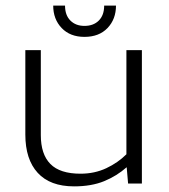

<svg xmlns="http://www.w3.org/2000/svg" viewBox="-20 -652 599 682"><path d="M280 -521Q229 -521 199 -552.5Q169 -584 169 -632H211Q211 -598 230 -579Q249 -560 280 -560Q312 -560 331 -579Q350 -598 350 -632H392Q392 -584 362 -552.5Q332 -521 280 -521ZM243 10Q158 10 114 -38Q70 -86 70 -174V-474H125V-172Q125 -104 159 -69.5Q193 -35 266 -35Q316 -35 357.5 -54.5Q399 -74 429 -104V-474H484V0H435L430 -58Q395 -27 350 -8.5Q305 10 243 10Z"/></svg>

Font: Kanit ExtraLight
Style: Regular
Weight: 275
Designer: Katatrad Team
Foundry: CadsonDemak
Version: Version 2.000; ttfautohint (v1.8.3)